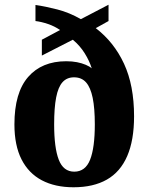

<svg xmlns="http://www.w3.org/2000/svg" viewBox="-20 -782 628 812"><path d="M291 10Q213 10 157 -19.5Q101 -49 71 -108Q41 -167 41 -256Q41 -390 99 -456.5Q157 -523 260 -523Q285 -523 305.5 -519Q326 -515 342.5 -508Q359 -501 368 -493Q358 -525 338 -557Q318 -589 288 -614L157 -547V-614L234 -655Q211 -671 183 -680.5Q155 -690 130 -693V-761Q172 -755 222.5 -742Q273 -729 322 -701L439 -762V-693L385 -663Q462 -604 504.5 -512.5Q547 -421 547 -290Q547 -189 518 -122Q489 -55 432 -22.5Q375 10 291 10ZM294 -56Q341 -56 361 -106.5Q381 -157 381 -256Q381 -324 372 -368Q363 -412 344 -433.5Q325 -455 293 -455Q263 -455 244.5 -434.5Q226 -414 217.5 -370Q209 -326 209 -256Q209 -157 228.5 -106.5Q248 -56 294 -56Z"/></svg>

Font: Noto Serif Khmer SemiCondensed ExtraBold
Style: Regular
Weight: 800
Width: 4
Designer: Danh Hong and the Monotype Design Team
Foundry: Monotype Imaging Inc.
Version: Version 2.004